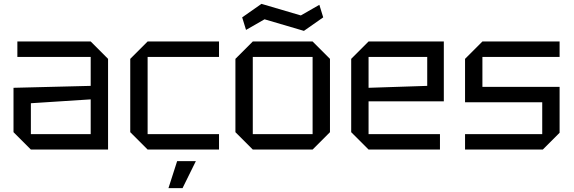

<svg xmlns="http://www.w3.org/2000/svg" viewBox="-20 -775 2975 995"><path d="M50 -90V-320L450 -330V-480H70V-560H450L540 -470V0H140ZM140 -240V-80H450V-260Z M655 -90V-470L745 -560H1115V-480H745V-80H1115V0H745ZM853 200 898 60H995L926 200Z M1200 -90V-470L1290 -560H1600L1690 -470V-90L1600 0H1290ZM1290 -80H1600V-480H1290ZM1255 -620 1235 -685 1335 -755 1539 -695 1635 -750 1655 -685 1555 -615 1351 -675Z M1800 -90V-470L1890 -560H2280V-250H1890V-80H2260V0H1890ZM1890 -320 2194 -330V-480H1890Z M2390 0V-80H2790V-245H2390V-470L2480 -560H2880V-480H2480V-325H2880V-87L2793 0Z"/></svg>

Font: Tektur
Style: Regular
Weight: 400
Designer: Adam Jagosz
Foundry: Adam Jagosz
Version: Version 1.005;gftools[0.9.30]